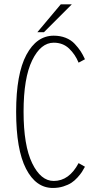

<svg xmlns="http://www.w3.org/2000/svg" viewBox="-20 -874 490 904"><path d="M156 -722.5 266 -853.5H318L187 -722.5ZM229 11Q149 11 102.5 -79.5Q56 -170 56 -348Q56 -525.5 104.2 -615.8Q152.5 -706 233 -706Q264 -706 289.2 -696Q314.5 -686 331.8 -667.5Q349 -649 359.5 -633Q370 -617 380 -595L350 -579Q334.5 -617.5 305.5 -645.2Q276.5 -673 233 -673Q172 -673 131.5 -590Q91 -507 91 -348Q91 -189 131.5 -105.5Q172 -22 233 -22Q305.5 -22 350 -106L380 -89Q372.5 -75 365.5 -64.2Q358.5 -53.5 344.8 -38.2Q331 -23 316 -13.2Q301 -3.5 278.2 3.8Q255.5 11 229 11Z"/></svg>

Font: League Mono Condensed Thin
Style: Regular
Weight: 100
Width: 1
Designer: Tyler Finck
Foundry: The League of Moveable Type / Tyler Finck
Version: Version 2.210